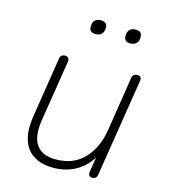

<svg xmlns="http://www.w3.org/2000/svg" viewBox="-105 -767 755 858"><g transform="rotate(15 272.5 -338.0)"><path d="M219 8Q167 8 131 -13.5Q95 -35 80 -78.5Q65 -122 75 -189L119 -469Q122 -490 143 -490Q153 -490 158 -483.5Q163 -477 161 -465L117 -188Q104 -109 130.5 -70Q157 -31 220 -31Q303 -31 352 -83Q401 -135 414 -220L453 -469Q456 -490 477 -490Q487 -490 492 -484.5Q497 -479 495 -468L423 -15Q420 6 400 6Q390 6 385.5 -0.5Q381 -7 383 -19L399 -120H410Q387 -60 337 -26Q287 8 219 8ZM409 -618Q380 -618 380 -645Q380 -665 390 -674.5Q400 -684 418 -684Q432 -684 439.5 -677Q447 -670 447 -657Q447 -638 437 -628Q427 -618 409 -618ZM248 -618Q219 -618 219 -645Q219 -665 229 -674.5Q239 -684 257 -684Q271 -684 278.5 -677Q286 -670 286 -657Q286 -638 276 -628Q266 -618 248 -618Z"/></g></svg>

Font: Nunito Variable Extra Light
Style: Italic
Weight: 200
Italic angle: -9°
Designer: Vernon Adams
Foundry: Vernon Adams
Version: Version 3.602